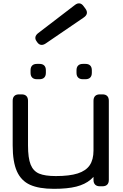

<svg xmlns="http://www.w3.org/2000/svg" viewBox="-20 -1141 750 1175"><path d="M646 -524.4V-40Q646 -21 636 -11Q626 -1 606.9 -1H591.3Q572.3 -1 562.3 -11Q552.2 -21 552.2 -40V-524.4Q552.2 -543.5 562.3 -553.5Q572.3 -563.5 591.3 -563.5H606.9Q626 -563.5 636 -553.5Q646 -543.5 646 -524.4ZM151.4 -524.4V-251Q151.4 -173.8 167.5 -133.8Q183.6 -93.8 219.5 -78.6Q255.4 -63.5 321.8 -63.5Q405.3 -63.5 455.6 -79.6Q505.9 -95.7 529.1 -129.9Q552.2 -164.1 552.2 -219.7L593.3 -119.6Q568.8 -70.8 534.7 -41.7Q500.5 -12.7 446.8 1Q393.1 14.6 310.1 14.6Q218.8 14.6 164.1 -10Q109.4 -34.7 83.5 -92.5Q57.6 -150.4 57.6 -251V-524.4Q57.6 -543.5 67.6 -553.5Q77.6 -563.5 96.7 -563.5H112.3Q131.3 -563.5 141.4 -553.5Q151.4 -543.5 151.4 -524.4ZM487.3 -750H502.9Q522 -750 532 -740Q542 -730 542 -710.9V-695.3Q542 -676.3 532 -666.3Q522 -656.2 502.9 -656.2H487.3Q468.3 -656.2 458.3 -666.3Q448.2 -676.3 448.2 -695.3V-710.9Q448.2 -730 458.3 -740Q468.3 -750 487.3 -750ZM206.1 -750H221.7Q240.7 -750 250.7 -740Q260.7 -730 260.7 -710.9V-695.3Q260.7 -676.3 250.7 -666.3Q240.7 -656.2 221.7 -656.2H206.1Q187 -656.2 177 -666.3Q167 -676.3 167 -695.3V-710.9Q167 -730 177 -740Q187 -750 206.1 -750ZM491.7 -1103 502.9 -1087.9Q514.2 -1072.3 511.5 -1058.6Q508.8 -1044.9 492.2 -1033.7L259.8 -875Q244.6 -864.7 231.4 -866.5Q218.3 -868.2 209 -880.9L203.6 -888.7Q194.3 -901.4 196.8 -914.3Q199.2 -927.2 213.9 -938.5L437 -1109.4Q452.6 -1122.1 466.6 -1120.4Q480.5 -1118.7 491.7 -1103Z"/></svg>

Font: Gyrochrome
Style: Regular
Weight: 400
Designer: David Moles
Foundry: David Moles
Version: Version 1.005;Glyphs 3.2.3 (3260)